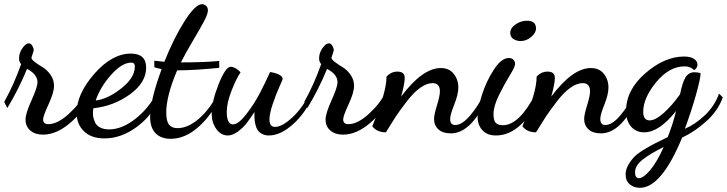

<svg xmlns="http://www.w3.org/2000/svg" viewBox="-20 -617 3472 917"><path d="M0 -130Q46 -212 81 -311Q71 -321 71 -338Q71 -364 87 -387Q103 -410 118 -410Q128 -410 134.5 -398Q141 -386 141 -378Q141 -374 135.5 -358.5Q130 -343 130 -341Q131 -332 148 -319.5Q165 -307 185 -295Q205 -283 221.5 -259.5Q238 -236 238 -207Q238 -175 212 -119Q186 -63 186 -47Q186 -24 211 -24Q255 -24 309 -73.5Q363 -123 385 -171L409 -153Q378 -83 313.5 -28.5Q249 26 185 26Q148 26 125 6.5Q102 -13 102 -46Q102 -75 130.5 -138Q159 -201 159 -224Q159 -262 109 -288Q70 -192 15 -101Z M346 -77Q346 -168 430.5 -264.5Q515 -361 605 -361Q678 -361 678 -294Q678 -222 600 -166Q522 -110 426 -100Q424 -90 424 -77Q424 -67 425.5 -58Q427 -49 433.5 -33.5Q440 -18 457.5 -8.5Q475 1 501 1Q562 1 625.5 -48.5Q689 -98 728 -172L748 -156Q708 -66 633.5 -11Q559 44 479 44Q416 44 381 10Q346 -24 346 -77ZM437 -137Q495 -144 559.5 -195Q624 -246 624 -299Q624 -318 607 -318Q563 -318 511 -260Q459 -202 437 -137Z M697 -59Q697 -137 752 -287Q726 -292 717 -296V-327Q741 -324 765 -322Q810 -435 861.5 -516Q913 -597 945 -597Q956 -597 964.5 -589Q973 -581 973 -568Q973 -550 954 -514.5Q935 -479 900 -420Q865 -361 844 -319Q959 -319 1027 -326V-293Q908 -281 826 -281Q774 -158 774 -80Q774 -39 787 -22Q800 -5 828 -5Q878 -5 930.5 -50.5Q983 -96 1022 -174L1036 -164Q995 -71 930 -12.5Q865 46 795 46Q749 46 723 19.5Q697 -7 697 -59Z M991 -74Q991 -131 1024 -214.5Q1057 -298 1082 -298Q1103 -298 1129 -272Q1108 -241 1085.5 -183Q1063 -125 1063 -83Q1063 -23 1093 -23Q1119 -23 1157 -72.5Q1195 -122 1221.5 -173Q1248 -224 1270 -273Q1330 -263 1330 -239Q1330 -237 1314 -201.5Q1298 -166 1282.5 -120Q1267 -74 1267 -46Q1267 -11 1293 -11Q1293 -11 1294 -11Q1327 -11 1375.5 -55.5Q1424 -100 1459 -171L1474 -159Q1440 -78 1380 -24Q1320 30 1264 30Q1245 30 1231.5 22.5Q1218 15 1211 5Q1204 -5 1200 -22Q1196 -39 1195.5 -51Q1195 -63 1195 -82Q1173 -48 1157 -27.5Q1141 -7 1116 11.5Q1091 30 1068 30Q1035 30 1013 -1Q991 -32 991 -74Z M1433 -130Q1479 -212 1514 -311Q1504 -321 1504 -338Q1504 -364 1520 -387Q1536 -410 1551 -410Q1561 -410 1567.5 -398Q1574 -386 1574 -378Q1574 -374 1568.5 -358.5Q1563 -343 1563 -341Q1564 -332 1581 -319.5Q1598 -307 1618 -295Q1638 -283 1654.5 -259.5Q1671 -236 1671 -207Q1671 -175 1645 -119Q1619 -63 1619 -47Q1619 -24 1644 -24Q1688 -24 1742 -73.5Q1796 -123 1818 -171L1842 -153Q1811 -83 1746.5 -28.5Q1682 26 1618 26Q1581 26 1558 6.5Q1535 -13 1535 -46Q1535 -75 1563.5 -138Q1592 -201 1592 -224Q1592 -262 1542 -288Q1503 -192 1448 -101Z M1758 -14Q1758 -15 1776 -59Q1794 -103 1810 -158Q1826 -213 1826 -251Q1848 -275 1878 -275Q1913 -275 1913 -245Q1913 -218 1896 -156Q1998 -292 2085 -292Q2125 -292 2147 -264.5Q2169 -237 2169 -199Q2169 -166 2149.5 -117.5Q2130 -69 2130 -49Q2130 -20 2154 -20Q2187 -20 2225.5 -65.5Q2264 -111 2295 -173L2312 -159Q2233 20 2133 20Q2095 20 2074 1Q2053 -18 2053 -49Q2053 -69 2067 -114Q2081 -159 2081 -181Q2081 -220 2046 -220Q2018 -220 1986.5 -197.5Q1955 -175 1921.5 -131Q1888 -87 1870 -60L1823 15Q1780 15 1758 -14Z M2261 -59Q2261 -99 2282 -164.5Q2303 -230 2339 -285Q2375 -340 2410 -340Q2423 -340 2431.5 -332.5Q2440 -325 2440 -311Q2440 -298 2414.5 -256.5Q2389 -215 2363 -162.5Q2337 -110 2337 -72Q2337 -41 2348 -30Q2359 -19 2382 -19Q2461 -19 2539 -172L2554 -156Q2519 -68 2465 -19Q2411 30 2349 30Q2307 30 2284 5Q2261 -20 2261 -59ZM2417 -460Q2417 -483 2442.5 -500.5Q2468 -518 2497 -518Q2540 -518 2540 -481Q2540 -460 2517 -440.5Q2494 -421 2467 -421Q2446 -421 2431.5 -431Q2417 -441 2417 -460Z M2475 -14Q2475 -15 2493 -59Q2511 -103 2527 -158Q2543 -213 2543 -251Q2565 -275 2595 -275Q2630 -275 2630 -245Q2630 -218 2613 -156Q2715 -292 2802 -292Q2842 -292 2864 -264.5Q2886 -237 2886 -199Q2886 -166 2866.5 -117.5Q2847 -69 2847 -49Q2847 -20 2871 -20Q2904 -20 2942.5 -65.5Q2981 -111 3012 -173L3029 -159Q2950 20 2850 20Q2812 20 2791 1Q2770 -18 2770 -49Q2770 -69 2784 -114Q2798 -159 2798 -181Q2798 -220 2763 -220Q2735 -220 2703.5 -197.5Q2672 -175 2638.5 -131Q2605 -87 2587 -60L2540 15Q2497 15 2475 -14Z M2968 216Q2968 192 2982 168.5Q2996 145 3012 129.5Q3028 114 3061.5 94Q3095 74 3112 66L3169 38Q3194 -25 3209 -87Q3128 15 3057 15Q3017 15 2993.5 -13Q2970 -41 2970 -87Q2970 -187 3062 -267Q3154 -347 3247 -347Q3278 -347 3294.5 -336Q3311 -325 3311 -309Q3311 -299 3305 -291Q3299 -283 3295 -282Q3277 -300 3252 -300Q3251 -300 3250 -300Q3176 -300 3114 -224.5Q3052 -149 3052 -83Q3052 -42 3083 -42Q3110 -42 3149.5 -77Q3189 -112 3228 -167Q3239 -223 3254 -247.5Q3269 -272 3297 -272Q3310 -272 3326 -268Q3326 -242 3304 -164Q3282 -86 3251 -2Q3301 -23 3347.5 -67.5Q3394 -112 3414 -170L3432 -152Q3410 -89 3353.5 -38Q3297 13 3238 40Q3139 280 3036 280Q3008 280 2988 263.5Q2968 247 2968 216ZM3013 206Q3013 234 3032 234Q3052 234 3084 197Q3116 160 3150 85Q3085 117 3049 145.5Q3013 174 3013 206Z"/></svg>

Font: TypoPRO Dancing Script
Style: Bold
Weight: 700
Designer: Pablo Impallari
Foundry: Pablo Impallari. www.impallari.com Igino Marini. www.ikern.com
Version: Version 1.002